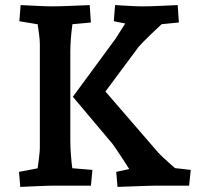

<svg xmlns="http://www.w3.org/2000/svg" viewBox="-20 -730 808 755"><path d="M442.1 5 437.1 -54.2 534.9 -75.5 504.6 -38.5Q500.6 -45.3 489.6 -63Q478.5 -80.7 464.8 -101.6Q451.1 -122.5 439.5 -139.8Q428 -157 422.6 -164L266.5 -349.5L434.3 -577.6L499.2 -679.5L518.7 -628.5L427.5 -646.5L432.5 -710Q459.3 -708.4 489.7 -706.7Q520.1 -705 537 -705Q565.8 -705 601.2 -706.5Q636.5 -708 678.7 -710L683.4 -641.5L567.3 -630.3L633.5 -651.2Q623.6 -642.3 607.3 -627.1Q590.9 -611.9 573.5 -595.2Q556.1 -578.5 542.7 -564.7Q529.3 -551 525.3 -546L365.9 -331.5L369.3 -399.5L603 -129Q608 -123.6 621.1 -111Q634.3 -98.5 650.8 -84.2Q667.3 -69.9 681.4 -57.6Q695.5 -45.4 702.5 -39.4L621.9 -74.2L730.1 -61.9L723.7 0H590.5Q578.8 0 552.9 1Q527 2 497 3Q467 4 442.1 5ZM59.7 5 54.7 -54.2 175.7 -77.2 121.5 -26.1Q124.1 -39.5 127.4 -63.3Q130.7 -87 133.7 -111.4Q136.7 -135.8 136.7 -149V-556.6Q136.7 -569.5 134.2 -590.7Q131.7 -611.9 128.2 -634.2Q124.7 -656.5 121.5 -671L175.7 -626.6L56.1 -646.5L61.1 -710Q79.5 -709 102.1 -708Q124.8 -707 146 -706Q167.1 -705 178.6 -705Q209.7 -705 248.2 -706.5Q286.6 -708 332.7 -710L337.4 -641.5L216.7 -630.3L270 -672.3Q267.7 -656.6 264.4 -632Q261.1 -607.5 258.8 -579.7Q256.5 -552 256.5 -526.6V-179Q256.5 -151.7 258.8 -121.4Q261.1 -91.1 264.7 -65.4Q268.4 -39.7 270.4 -26.1L216.7 -72.5L343.4 -61.9L337.6 0H201.4Q173.8 0 138.2 1.5Q102.6 3 59.7 5Z"/></svg>

Font: Andada Pro
Style: Regular
Weight: 400
Designer: Carolina Giovagnoli
Foundry: Huerta Tipografica
Version: Version 3.003